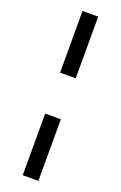

<svg xmlns="http://www.w3.org/2000/svg" viewBox="-193 -875 719 1141"><g transform="rotate(20 166.0 -304.5)"><path d="M215.6 -824.4V-434.4H116.7V-824.4ZM215.6 -175.6V214.4H116.7V-175.6Z"/></g></svg>

Font: Paperlogy 5 Medium
Style: Regular
Weight: 500
Designer: redesigned by Lee Juim, glyphs from Gmarket Sans & Montserrat
Foundry: PT&
Version: Version 1.001